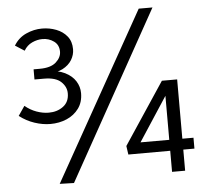

<svg xmlns="http://www.w3.org/2000/svg" viewBox="-57 -897 1044 970"><g transform="rotate(-5 465.0 -411.5)"><path d="M186.9 -294.4Q148 -294.4 106.8 -308.1Q65.7 -321.8 30.4 -349L63.4 -397.2Q90.4 -374.7 122 -363.4Q153.5 -352.1 183.4 -352.1Q226.5 -352.1 256.9 -374.9Q287.4 -397.7 287.4 -441Q287.4 -474.3 260.4 -499.8Q233.4 -525.4 174.3 -525.4H125.8V-576.9H156.8Q212.9 -576.9 239.8 -601Q266.6 -625 266.6 -654.5Q266.6 -689 241.2 -707.2Q215.9 -725.4 183.4 -725.4Q157.3 -725.4 130.9 -713.3Q104.5 -701.1 89.2 -674.6L42.4 -704.4Q65.4 -742.7 104.9 -760.6Q144.4 -778.5 185.9 -778.5Q223.8 -778.5 257.7 -765.4Q291.5 -752.4 312.4 -726.4Q333.3 -700.5 333.3 -661Q333.3 -632.4 317.9 -606.9Q302.4 -581.3 271.3 -565Q240.2 -548.8 191.7 -548.8L191.4 -561.3Q247 -561.3 282.9 -543.4Q318.9 -525.4 336.6 -497.2Q354.3 -469 354.3 -436.5Q354.3 -390.6 331.1 -358.9Q307.8 -327.1 269.8 -310.7Q231.9 -294.4 186.9 -294.4ZM751.4 -836H681.6L206.9 11L279.1 13ZM777.6 0V-412.4H795.1L621.3 -146.3L606.4 -162.3H900.4V-107.1L565.2 -106.4L558.9 -150.2L766.5 -463H843.9V0Z"/></g></svg>

Font: Yaldevi ExtraLight
Style: Regular
Weight: 200
Designer: Sol Matas, Rajitha Manaperi, Kosala Senevirathne
Foundry: Mooniak
Version: Version 1.100